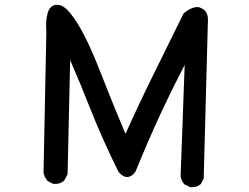

<svg xmlns="http://www.w3.org/2000/svg" viewBox="-20 -765 1040 803"><path d="M772.9 16.6 753.4 6.8 752 5.9 750.5 4.9Q737.8 -9.3 735.4 -28.3V-28.8V-29.8L752.4 -493.7Q700.2 -393.6 653.3 -293Q597.7 -172.9 547.4 -48.8L546.9 -47.9L546.4 -47.4Q543.9 -43.9 542 -41.5Q540 -39.1 537.6 -36.6Q535.2 -34.2 532.7 -32.2Q517.6 -21.5 503.2 -25.9Q488.8 -30.3 475.6 -46.9L475.1 -47.4L474.6 -48.3Q408.2 -182.6 358.9 -307.1Q318.4 -410.6 273.4 -513.7L262.7 -39.1V-36.6L261.7 -34.2L249 -10.7L248 -9.3L246.6 -8.3Q230 6.3 204.1 3.9H202.1L200.7 2.9L181.2 -6.8L179.2 -7.8L178.2 -9.3Q164.6 -25.4 162.1 -43.9V-44.4V-44.9L173.8 -630.4Q169.9 -681.2 180.2 -713.4Q186 -731.4 199 -739.7Q211.9 -748 229.5 -743.7Q236.3 -742.2 243.7 -737.8Q251 -733.4 258.3 -726.8Q265.6 -720.2 273.4 -710.7Q281.2 -701.2 288.8 -690.2Q296.4 -679.2 305.2 -665.5Q319.3 -642.6 335 -611.8Q350.6 -581.1 367.2 -543Q383.8 -504.9 401.9 -458.5Q451.2 -331.5 504.9 -205.1Q559.6 -327.6 619.1 -447.8Q683.6 -577.6 747.1 -707.5L748 -709.5L749.5 -710.4Q762.7 -721.2 774.7 -727.3Q786.6 -733.4 798.6 -735.1Q810.5 -736.8 820.8 -731.4Q850.6 -718.3 849.6 -681.2L832 -21V-19L831.1 -17.1L821.3 2.4L820.3 4.4L818.8 5.4Q802.2 20 776.4 17.6H774.4Z"/></svg>

Font: NaikaiFont
Style: Bold
Weight: 700
Version: Version 1.89